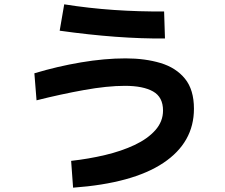

<svg xmlns="http://www.w3.org/2000/svg" viewBox="-20 -814 1040 888"><path d="M743 -636Q635 -635 513.5 -644Q392 -653 256 -672L277 -794Q390 -776 506.5 -768Q623 -760 739 -761ZM318 54 309 -70Q390 -79 466 -97Q542 -115 602.5 -143.5Q663 -172 698.5 -212Q734 -252 734 -303Q734 -365 688 -391Q642 -417 558 -417Q476 -417 368 -397.5Q260 -378 149 -350L139 -475Q245 -507 354.5 -525.5Q464 -544 561 -544Q651 -544 722.5 -522.5Q794 -501 835.5 -450Q877 -399 877 -311Q877 -155 735.5 -60.5Q594 34 318 54Z"/></svg>

Font: Murecho SemiBold
Style: Regular
Weight: 600
Designer: Neil Summerour
Foundry: Positype
Version: Version 1.010; ttfautohint (v1.8.3)